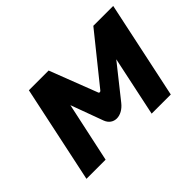

<svg xmlns="http://www.w3.org/2000/svg" viewBox="-98 -715 929 929"><g transform="rotate(-45 367.0 -250.0)"><path d="M157 -500 51 0H182L248 -307L309 -141C328 -90 389 -89 430 -141L562 -307L497 0H628L734 -500H598L400 -254C397 -250 389 -249 387 -254L292 -500Z"/></g></svg>

Font: LT Wave Text Bold Italic
Style: Regular
Weight: 700
Designer: Daniel Lyons
Version: Version 2.5 (Glyphs App)